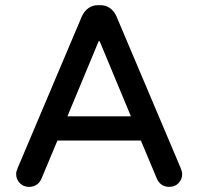

<svg xmlns="http://www.w3.org/2000/svg" viewBox="-20 -713 769 744"><path d="M361.3 -550.8 241.2 -262.2H487.3L367.2 -550.8Q365.7 -554.2 364.3 -554.2Q362.8 -554.2 361.3 -550.8ZM42.5 -39.1Q42.5 -47.4 47.9 -60.5L296.9 -648.9Q306.2 -669.4 322.3 -681.2Q337.9 -692.9 359.4 -692.9H369.1Q396 -692.9 414.6 -674.3Q424.8 -664.1 431.6 -648.9L680.7 -60.5Q686 -46.9 686 -39.1Q686 -17.6 671.4 -2.9Q657.2 11.2 635.7 11.2Q613.8 11.2 599.1 -3.4Q592.3 -10.7 587.9 -20.5L525.9 -168.5H202.6L140.6 -20.5Q134.3 -5.4 121.6 2.9Q108.9 11.2 92.8 11.2Q70.8 11.2 56.6 -3.7Q42.5 -18.6 42.5 -39.1Z"/></svg>

Font: YuPearl-Medium
Style: Medium
Weight: 500
Designer: Max Yao
Foundry: Max-Everyday
Version: Version 1.011; ttfautohint (v1.8.3)